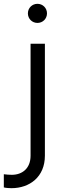

<svg xmlns="http://www.w3.org/2000/svg" viewBox="-81 -765 330 1005"><path d="M-21 220C74 220 154 161 154 50V-536H79V50C79 117 35 150 -19 150C-32 150 -47 149 -61 147V216C-51 219 -30 220 -21 220ZM65 -695C65 -667 87 -645 115 -645C143 -645 165 -667 165 -695C165 -723 143 -745 115 -745C87 -745 65 -723 65 -695Z"/></svg>

Font: Mluvka
Style: Regular
Weight: 400
Designer: Modified by Jiří Krblich, Original typeface by Gumpita Rahayu
Foundry: Gumpita Rahayu & Jiří Krblich
Version: Version 2.000;Glyphs 3.1.1 (3134)